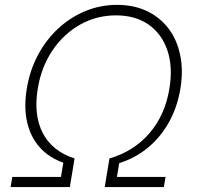

<svg xmlns="http://www.w3.org/2000/svg" viewBox="-20 -757 797 777"><path d="M22.9 0 29.8 -41H226.6L236.3 -98.6Q176.8 -119.6 139.6 -162.1Q102.5 -204.6 89.4 -264.4Q76.2 -324.2 88.4 -397.9Q100.6 -472.2 133.5 -534.2Q166.5 -596.2 215.6 -641.6Q264.6 -687 325.4 -712.2Q386.2 -737.3 454.1 -737.3Q521.5 -737.3 574.5 -712.2Q627.4 -687 661.9 -641.6Q696.3 -596.2 709.2 -534.2Q722.2 -472.2 710 -397.9Q697.8 -324.2 664.6 -263.9Q631.3 -203.6 580.1 -160.6Q528.8 -117.7 462.4 -96.7L453.1 -41H649.9L643.1 0H403.8L422.9 -115.7Q522.5 -145 585.2 -218.3Q647.9 -291.5 665.5 -397.9Q680.2 -485.8 657.5 -553Q634.8 -620.1 581.3 -657.5Q527.8 -694.8 449.2 -694.8Q371.1 -694.8 304.4 -657.5Q237.8 -620.1 192.4 -553Q147 -485.8 132.8 -397.9Q115.2 -291.5 153.3 -218.3Q191.4 -145 281.7 -115.7L262.7 0Z"/></svg>

Font: Inter ExtraLight
Style: Italic
Weight: 250
Italic angle: -9.3988°
Designer: Rasmus Andersson
Foundry: rsms
Version: Version 4.001;git-66647c0bb